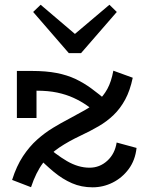

<svg xmlns="http://www.w3.org/2000/svg" viewBox="-20 -786 630 820"><path d="M464.1 -484.1 546.9 -454Q535.5 -399.3 514.7 -360.9Q493.8 -322.4 465.2 -294.9Q436.6 -267.3 401.2 -246.8Q365.8 -226.2 324.2 -206.7Q273 -182.6 233.3 -156Q193.6 -129.4 163.6 -89.8Q133.7 -50.2 112.5 13.5L31.7 -17.6Q50.6 -77.2 78.3 -119Q106 -160.7 138.6 -189.7Q171.2 -218.7 206.3 -240Q241.3 -261.2 274.8 -278.6Q311.6 -298.3 342.4 -315.6Q373.1 -333 397.3 -354.2Q421.6 -375.4 438.5 -406.2Q455.4 -437 464.1 -484.1ZM375.5 14Q327.6 14 287.4 -3.5Q247.2 -20.9 209.7 -52Q172.2 -83.1 132.6 -123.9L164.1 -174.7Q217.6 -126.2 266 -98Q314.5 -69.8 362.3 -69.8Q405.8 -69.8 438.2 -99.4Q470.7 -129 478.2 -177.3L563.2 -154.2Q557.5 -101.6 529.6 -64Q501.6 -26.4 461.1 -6.2Q420.6 14 375.5 14ZM52.1 -281.9V-483H116.4Q176.9 -483 222 -474.2Q267.1 -465.4 302.8 -448.5Q338.5 -431.6 371.4 -407.3Q404.4 -383.1 441 -351.7L402.5 -297Q377.3 -317.5 351.2 -335.7Q325 -354 293.8 -368.2Q262.5 -382.5 224.3 -390.6Q186.1 -398.7 135.9 -398.7V-281.9ZM447.3 -765.7 478.8 -734.9 326.2 -559.2H273.8L121.6 -734.9L153.6 -765.7L300 -641.1Z"/></svg>

Font: BioRhyme ExtraBold
Style: Regular
Weight: 800
Designer: Aoife Mooney
Foundry: Aoife Mooney Type
Version: Version 1.600;gftools[0.9.33]